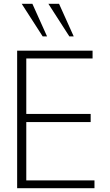

<svg xmlns="http://www.w3.org/2000/svg" viewBox="-20 -988 576 1008"><path d="M466 -681V-722H70V0H476V-41H118V-347H456V-390H118V-681ZM94 -968 204 -797H227L150 -968ZM234 -968 344 -797H367L290 -968Z"/></svg>

Font: Perun ExtraLight
Style: Regular
Weight: 200
Foundry: Copyright (c) Stefan Peev, Context Ltd, 2016
Version: Version 1.089